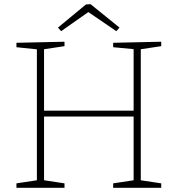

<svg xmlns="http://www.w3.org/2000/svg" viewBox="-20 -891 842 911"><path d="M58 0V-21L164 -37L155 -26V-667L164 -656L58 -667V-688L286 -693V-672L180 -656L189 -667V-358L180 -366H623L614 -358V-667L623 -657L517 -667V-688L745 -693V-672L639 -656L648 -667V-26L639 -37L745 -21V0H517V-21L623 -37L614 -26V-347L623 -338H180L189 -347V-26L181 -37L286 -21V0ZM270 -743 255 -760 388 -870 410 -871 547 -760 532 -743 390 -840H408Z"/></svg>

Font: Bitter Thin ExtraLight
Style: Regular
Weight: 250
Version: Version 2.002